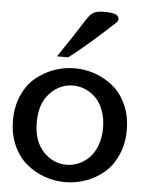

<svg xmlns="http://www.w3.org/2000/svg" viewBox="-57 -862 696 921"><g transform="rotate(5 291.5 -402.0)"><path d="M200.2 -584.5Q270 -687 323.2 -771.5Q339.8 -797.9 356.4 -807.4Q373 -816.9 406.7 -816.9Q445.8 -816.9 462.2 -809.8Q478.5 -802.7 478.5 -787.1Q478.5 -780.3 471.9 -772.9Q465.3 -765.6 448.2 -750.5Q431.2 -735.4 420.9 -725.6Q403.8 -709 348.4 -661.4Q293 -613.8 254.4 -584.5ZM291 -534.7Q343.3 -534.7 391.6 -517.1Q439.9 -499.5 478.8 -466.6Q517.6 -433.6 541 -380.4Q564.5 -327.1 564.5 -261.2Q564.5 -195.3 541 -141.8Q517.6 -88.4 478.8 -55.2Q439.9 -22 391.6 -4.4Q343.3 13.2 291 13.2Q238.3 13.2 189.9 -4.4Q141.6 -22 102.5 -55.2Q63.5 -88.4 40 -141.8Q16.6 -195.3 16.6 -261.2Q16.6 -327.1 40 -380.4Q63.5 -433.6 102.5 -466.6Q141.6 -499.5 189.9 -517.1Q238.3 -534.7 291 -534.7ZM290 -70.3Q320.8 -70.3 349.1 -82.5Q377.4 -94.7 400.1 -117.9Q422.9 -141.1 436.5 -178.2Q450.2 -215.3 450.2 -261.2Q450.2 -307.1 436.5 -344.2Q422.9 -381.3 400.1 -404.3Q377.4 -427.2 349.1 -439.5Q320.8 -451.7 290 -451.7Q225.6 -451.7 178.2 -401.4Q130.9 -351.1 130.9 -261.2Q130.9 -171.4 178.2 -120.8Q225.6 -70.3 290 -70.3Z"/></g></svg>

Font: Coustard
Style: Regular
Weight: 400
Foundry: vernon adams
Version: Version 1.000